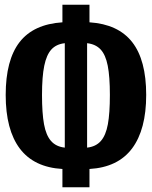

<svg xmlns="http://www.w3.org/2000/svg" viewBox="-20 -750 640 809"><path d="M357 -656Q478 -648 537 -572.5Q596 -497 596 -350Q596 -204 536.5 -124.5Q477 -45 357 -38V39H243V-38Q123 -45 63.5 -124Q4 -203 4 -350Q4 -497 62.5 -572.5Q121 -648 243 -656V-730H357ZM157 -350Q157 -273 165.5 -226.5Q174 -180 195 -156Q216 -132 253 -128V-568Q217 -564 196.5 -541.5Q176 -519 166.5 -473Q157 -427 157 -350ZM347 -128Q384 -132 405 -156Q426 -180 434.5 -226.5Q443 -273 443 -350Q443 -427 434 -473Q425 -519 404 -541.5Q383 -564 347 -568Z"/></svg>

Font: Fira Mono
Style: Bold
Weight: 700
Monospace: yes
Designer: Carrois Corporate & Edenspiekermann AG
Foundry: Carrois Corporate GbR & Edenspiekermann AG
Version: Version 3.206